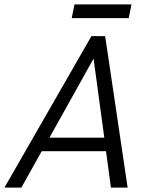

<svg xmlns="http://www.w3.org/2000/svg" viewBox="-70 -855 659 875"><path d="M413.1 -166H120.1L27.3 0H-49.8L346.7 -690.4H409.2L511.7 0H435.5ZM405.3 -227.5 356.4 -587.9 155.3 -227.5ZM269.5 -835H529.3L516.6 -772.5H256.8Z"/></svg>

Font: Dinish
Style: Italic
Weight: 400
Italic angle: -12°
Designer: Bert Driehuis
Foundry: Playbeing
Version: Version 3.002; git-62d0f29-release